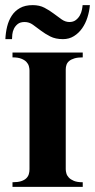

<svg xmlns="http://www.w3.org/2000/svg" viewBox="-20 -730 372 750"><path d="M303.2 0H28.8V-18.1Q49.3 -18.1 62.3 -22.2Q75.2 -26.4 82.5 -33.4Q89.8 -40.5 92.5 -49.6Q95.2 -58.6 95.2 -68.8V-455.1Q95.2 -462.4 92.8 -471.4Q90.3 -480.5 83.3 -488Q76.2 -495.6 63.2 -500.7Q50.3 -505.9 28.8 -505.9V-524.9H303.2V-505.9Q283.7 -505.9 270.8 -502Q257.8 -498 250.2 -491.7Q242.7 -485.4 239.7 -476.8Q236.8 -468.3 236.8 -459V-68.8Q236.8 -61.5 239.3 -52.7Q241.7 -43.9 248.8 -36.4Q255.9 -28.8 268.8 -23.4Q281.7 -18.1 303.2 -18.1ZM331.1 -710Q329.1 -685.5 321.5 -661.9Q314 -638.2 300.8 -619.4Q287.6 -600.6 268.8 -588.9Q250 -577.1 226.1 -577.1Q196.8 -577.1 176.3 -587.6Q155.8 -598.1 139.4 -610.6Q123 -623 108.4 -633.5Q93.8 -644 76.2 -644Q59.1 -644 49.3 -636.2Q39.6 -628.4 34.4 -617.7Q29.3 -606.9 28.1 -595.7Q26.9 -584.5 26.9 -577.1H1Q2 -602.1 7.8 -626Q13.7 -649.9 25.9 -668.7Q38.1 -687.5 58.1 -698.7Q78.1 -710 107.9 -710Q134.3 -710 153.8 -699.7Q173.3 -689.5 189.7 -677Q206.1 -664.6 220.7 -654.3Q235.4 -644 251 -644Q266.1 -644 276.1 -651.6Q286.1 -659.2 292 -669.9Q297.9 -680.7 300 -691.7Q302.2 -702.6 302.7 -710Z"/></svg>

Font: Uncial Antiqua
Style: Regular
Weight: 400
Version: Version 1.000